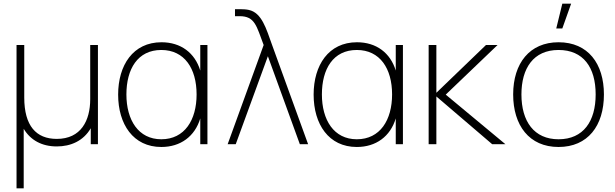

<svg xmlns="http://www.w3.org/2000/svg" viewBox="-20 -785 3347 1045"><path d="M70 240H109V-84C146 -22 208 12 289 12C365 12 434 -18 474 -87V0H513V-540H471V-245C471 -129 421 -29 289 -29C177 -29 112 -100 112 -254V-540H70Z M858 15C962.5 15 1040.5 -42.5 1070 -140.5V0H1109V-540H1070V-401C1040.5 -497.5 964 -555 859 -555C704 -555 623 -430 623 -270C623 -109 705 15 858 15ZM858 -27C733 -27 668 -132 668 -271C668 -409 729 -513 858 -513C984 -513 1050 -412 1050 -271C1050 -132 985 -27 858 -27Z M1219 0H1263L1438 -479L1612 0H1657L1461 -540C1429 -629 1405 -716 1334 -731C1321 -734 1303 -735 1289 -735H1259V-697H1284C1368 -697 1376 -643 1415 -540Z M1922 15C2026.5 15 2104.5 -42.5 2134 -140.5V0H2173V-540H2134V-401C2104.5 -497.5 2028 -555 1923 -555C1768 -555 1687 -430 1687 -270C1687 -109 1769 15 1922 15ZM1922 -27C1797 -27 1732 -132 1732 -271C1732 -409 1793 -513 1922 -513C2048 -513 2114 -412 2114 -271C2114 -132 2049 -27 1922 -27Z M2313 0H2355V-260L2659 0H2731L2406 -270L2688 -540H2625L2355 -280V-540H2313Z M3040.5 -765 3007.5 -630H3040.5L3088.5 -765ZM3020 15C3179 15 3267 -100 3267 -271C3267 -438 3181 -555 3020 -555C2863 -555 2773 -441 2773 -271C2773 -103 2860 15 3020 15ZM3020 -27C2887 -27 2818 -124 2818 -271C2818 -413 2883 -513 3020 -513C3155 -513 3222 -418 3222 -271C3222 -126 3156 -27 3020 -27Z"/></svg>

Font: Hauora ExtraLight
Style: Regular
Weight: 200
Designer: Mikhail Sharanda
Foundry: WCYS & Co.
Version: Version 1.010